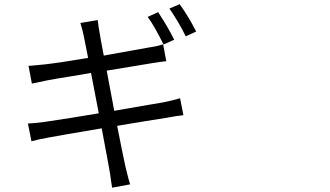

<svg xmlns="http://www.w3.org/2000/svg" viewBox="-20 -832 1540 897"><path d="M503.9 44.9Q502 34.2 499 13.7Q494.1 -25.4 490.2 -43Q489.3 -49.8 483.4 -81.1Q466.8 -170.9 455.1 -232.4Q252 -198.2 207 -189.5Q157.2 -180.7 127 -171.9L110.4 -254.9Q137.7 -255.9 190.4 -262.7Q303.7 -279.3 441.4 -302.7L405.3 -491.2Q375 -486.3 319.3 -476.6Q226.6 -461.9 203.1 -457Q149.4 -446.3 128.9 -441.4L113.3 -524.4Q118.2 -524.4 128.9 -525.4Q167 -529.3 189.5 -531.2Q259.8 -539.1 391.6 -561.5Q386.7 -586.9 378.9 -626Q373 -655.3 372.1 -660.2Q366.2 -690.4 355.5 -724.6L436.5 -738.3Q440.4 -704.1 446.3 -673.8Q448.2 -658.2 464.8 -572.3Q473.6 -574.2 491.2 -577.1Q641.6 -603.5 676.8 -610.4Q711.9 -615.2 742.2 -625L756.8 -545.9Q738.3 -544.9 691.4 -537.1L585 -519.5L478.5 -502L513.7 -314.5Q573.2 -324.2 677.7 -342.8Q724.6 -350.6 741.2 -353.5Q786.1 -362.3 821.3 -373L836.9 -293.9Q813.5 -292 754.9 -281.2Q642.6 -263.7 527.3 -244.1Q535.2 -206.1 547.9 -140.6Q562.5 -68.4 565.4 -56.6Q567.4 -49.8 570.3 -36.1Q581.1 8.8 587.9 29.3ZM744.1 -624Q700.2 -712.9 669.9 -752.9L718.8 -775.4Q727.5 -762.7 749 -727.5Q754.9 -717.8 757.8 -712.9Q778.3 -677.7 793.9 -646.5ZM847.7 -662.1Q833 -693.4 811.5 -729.5Q784.2 -774.4 771.5 -792L819.3 -812.5Q863.3 -751 896.5 -684.6Z"/></svg>

Font: Bpmf GenSeki Gothic R
Style: R
Weight: 400
Foundry: But Ko
Version: Version 1.320